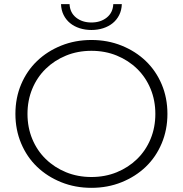

<svg xmlns="http://www.w3.org/2000/svg" viewBox="-20 -897 878 922"><path d="M419 5Q341 5 274 -22Q207 -49 158 -96Q109 -143 81.5 -208.5Q54 -274 54 -350Q54 -427 81.5 -492Q109 -557 158 -604Q207 -651 274 -678Q341 -705 419 -705Q497 -705 564 -678Q631 -651 680 -604Q729 -557 756.5 -492Q784 -427 784 -350Q784 -274 756.5 -208.5Q729 -143 680 -96Q631 -49 564 -22Q497 5 419 5ZM419 -47Q485 -47 541 -70Q597 -93 638.5 -133.5Q680 -174 703 -229.5Q726 -285 726 -350Q726 -415 703 -470.5Q680 -526 638.5 -566.5Q597 -607 541 -630Q485 -653 419 -653Q353 -653 297 -630Q241 -607 199.5 -566.5Q158 -526 135 -470.5Q112 -415 112 -350Q112 -285 135 -229.5Q158 -174 199.5 -133.5Q241 -93 297 -70Q353 -47 419 -47ZM419 -753Q389 -753 362.5 -761.5Q336 -770 316.5 -786Q297 -802 285.5 -825Q274 -848 273 -877H314Q316 -836 345.5 -812.5Q375 -789 419 -789Q463 -789 492.5 -812.5Q522 -836 524 -877H565Q564 -848 552.5 -825Q541 -802 521.5 -786Q502 -770 475.5 -761.5Q449 -753 419 -753Z"/></svg>

Font: Montserrat-Alt1 Light
Style: Regular
Weight: 300
Designer: Differentunic
Foundry: Differentunic
Version: Version 7.222